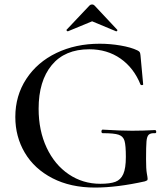

<svg xmlns="http://www.w3.org/2000/svg" viewBox="-20 -833 757 865"><path d="M49 -306Q49 -402 98.5 -477.5Q148 -553 234.5 -594.5Q321 -636 429 -636Q476 -636 523 -628Q570 -620 599 -606Q607 -602 609.5 -598Q612 -594 613 -583L625 -453Q625 -450 620 -449.5Q615 -449 613 -452Q583 -527 523 -569Q463 -611 382 -611Q272 -611 213 -539.5Q154 -468 154 -343Q154 -245 190 -168Q226 -91 289.5 -48Q353 -5 432 -5Q476 -5 500 -14Q524 -23 535.5 -49Q547 -75 547 -126Q547 -178 541 -198.5Q535 -219 514.5 -226Q494 -233 443 -233Q437 -233 437 -241Q437 -244 438.5 -246.5Q440 -249 442 -249Q525 -244 575 -244Q625 -244 679 -247Q681 -247 682.5 -244.5Q684 -242 684 -240Q684 -233 679 -233Q659 -234 650.5 -226.5Q642 -219 640 -196.5Q638 -174 638 -116Q638 -71 641.5 -52Q645 -33 645 -28Q645 -22 643 -20.5Q641 -19 633 -16Q507 12 408 12Q298 12 216.5 -30Q135 -72 92 -144.5Q49 -217 49 -306ZM395 -813Q401 -813 406 -808L508 -699Q509 -699 509 -697Q509 -695 506.5 -693Q504 -691 503 -692L395 -737L286 -692Q284 -691 281 -694.5Q278 -698 280 -699L383 -808Q388 -813 395 -813Z"/></svg>

Font: Cormorant SC SemiBold
Style: Regular
Weight: 600
Designer: Christian Thalmann (Catharsis Fonts)
Foundry: Catharsis Fonts
Version: Version 4.000